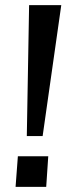

<svg xmlns="http://www.w3.org/2000/svg" viewBox="-20 -732 280 752"><path d="M85 -199 94 -712H220L147 -199ZM50 -120H169L161 0H41Z"/></svg>

Font: Muli SemiBold
Style: Italic
Weight: 600
Italic angle: -4.541°
Designer: Vernon Adams
Foundry: Vernon Adams
Version: Version 2.100; ttfautohint (v1.8.1.43-b0c9)